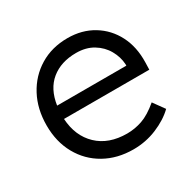

<svg xmlns="http://www.w3.org/2000/svg" viewBox="-126 -665 813 807"><g transform="rotate(-30 281.0 -262.0)"><path d="M303 10Q225 10 164.5 -24Q104 -58 70 -119Q36 -180 36 -259Q36 -339 69 -401Q102 -463 160.5 -498.5Q219 -534 295 -534Q365 -534 418.5 -501.5Q472 -469 501 -412.5Q530 -356 528 -282L527 -247H113Q118 -162 171 -111.5Q224 -61 313 -61Q350 -61 386.5 -73.5Q423 -86 467 -123L506 -69Q471 -35 417 -12.5Q363 10 303 10ZM295 -462Q222 -462 174.5 -423.5Q127 -385 116 -310H452V-317Q450 -353 431 -386.5Q412 -420 377.5 -441Q343 -462 295 -462Z"/></g></svg>

Font: Lexend Deca Light
Style: Regular
Weight: 300
Designer: Bonnie Shaver-Troup, Thomas Jockin
Foundry: Lexend
Version: Version 1.008; ttfautohint (v1.8.4.7-5d5b)